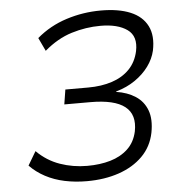

<svg xmlns="http://www.w3.org/2000/svg" viewBox="-52 -763 775 820"><g transform="rotate(-5 335.5 -352.5)"><path d="M288 8Q238 8 193 -1.5Q148 -11 110.5 -31Q73 -51 45 -80L80 -139Q123 -96 178.5 -76.5Q234 -57 295 -57Q350 -57 394.5 -70Q439 -83 469.5 -111.5Q500 -140 510 -186Q524 -257 479.5 -292Q435 -327 332 -327H220L230 -390H328Q385 -390 430.5 -405Q476 -420 505.5 -450.5Q535 -481 545 -527Q558 -590 517.5 -619Q477 -648 403 -648Q340 -648 278.5 -629Q217 -610 161 -562L134 -619Q190 -667 262 -690Q334 -713 410 -713Q486 -713 536.5 -692Q587 -671 608.5 -628.5Q630 -586 617 -523Q609 -488 586 -456.5Q563 -425 527.5 -400.5Q492 -376 446 -363L445 -361Q493 -354 527.5 -331.5Q562 -309 576.5 -270Q591 -231 580 -174Q568 -115 527.5 -74.5Q487 -34 425.5 -13Q364 8 288 8Z"/></g></svg>

Font: Nunito Sans 7pt SemiExpanded Light
Style: Italic
Weight: 300
Width: 6
Italic angle: -9°
Designer: Vernon Adams
Foundry: Vernon Adams
Version: Version 3.101;gftools[0.9.27]